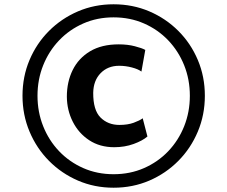

<svg xmlns="http://www.w3.org/2000/svg" viewBox="-20 -917 1061 896"><path d="M85 -470Q85 -559.5 117.8 -637Q150.5 -714.5 208.8 -772.8Q267 -831 344 -864Q421 -897 510 -897Q599.5 -897 676.8 -864Q754 -831 812.2 -772.8Q870.5 -714.5 903.2 -637Q936 -559.5 936 -470Q936 -381 903.2 -303Q870.5 -225 812.2 -166.2Q754 -107.5 676.8 -74.2Q599.5 -41 510 -41Q421 -41 344 -74.2Q267 -107.5 208.8 -166.2Q150.5 -225 117.8 -303Q85 -381 85 -470ZM155 -470Q155 -394.5 181.5 -328Q208 -261.5 256 -211.2Q304 -161 368.8 -132.5Q433.5 -104 510 -104Q587 -104 652 -132.5Q717 -161 765 -211.2Q813 -261.5 839.5 -328Q866 -394.5 866 -470Q866 -546 839.5 -612.2Q813 -678.5 765 -728.8Q717 -779 652 -807.5Q587 -836 510 -836Q433.5 -836 368.8 -807.5Q304 -779 256 -728.8Q208 -678.5 181.5 -612.2Q155 -546 155 -470ZM292 -466Q292 -535 319.2 -590.2Q346.5 -645.5 400.5 -677.8Q454.5 -710 534 -710Q575.5 -710 609.2 -701.2Q643 -692.5 658 -684L640 -583Q625 -594.5 595.5 -602.2Q566 -610 536 -610Q483 -610 449.5 -575.5Q416 -541 415 -484Q414.5 -403 449.2 -368.5Q484 -334 537 -334Q576 -334 604 -344.2Q632 -354.5 646 -365L668 -280Q645.5 -260.5 603.8 -245.2Q562 -230 513 -230Q446 -230 396.5 -262.5Q347 -295 319.8 -348.8Q292.5 -402.5 292 -466Z"/></svg>

Font: Koeln Type Sans ExtraBold
Style: Regular
Weight: 800
Designer: Eben Sorkin
Foundry: Eben Sorkin
Version: Version 2.001